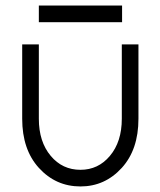

<svg xmlns="http://www.w3.org/2000/svg" viewBox="-20 -660 578 692"><path d="M120 -580H420V-640H120ZM60 -500V-232Q60 -121 120 -55Q181 12 270 12Q358 12 419 -55Q479 -121 479 -232V-500H419V-232Q419 -149 376 -98Q334 -48 270 -48Q205 -48 163 -98Q120 -149 120 -232V-500Z"/></svg>

Font: Unageo
Style: Light
Weight: 300
Designer: Richard Sepsi
Foundry: Richard Sepsi
Version: Version 2.000